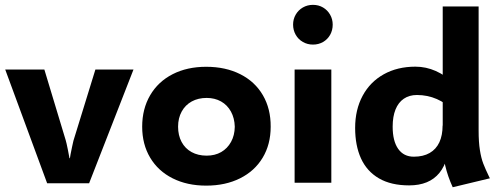

<svg xmlns="http://www.w3.org/2000/svg" viewBox="-20 -768 2097 807"><path d="M2 -475.6H166.5L256.3 -178.2Q259.3 -168.5 265.1 -139.6Q271 -110.8 272 -103H273.9L276.4 -118.7Q279.8 -135.3 283 -151.1Q286.1 -167 288.6 -176.3L380.9 -475.6H541L354.5 2.4H178.2Z M846.7 12.2Q766.5 12.2 705.6 -18.5Q644.6 -49.1 611.1 -105.4Q577.6 -161.6 577.6 -235.5Q577.6 -310.3 611.1 -367.6Q644.5 -424.8 705.5 -456.1Q766.5 -487.3 846.7 -487.3Q928.2 -487.3 990 -456.1Q1051.8 -424.8 1085 -367.7Q1118.2 -310.5 1117.7 -235.4Q1117.7 -161.1 1084 -105.1Q1050.4 -49.1 989 -18.5Q927.6 12.2 846.7 12.2ZM848.6 -113.8Q883.3 -113.8 909.6 -128.8Q935.9 -143.9 951.1 -171.6Q966.3 -199.2 966.8 -235.4Q965.8 -271.5 950.7 -299.1Q935.5 -326.7 909.1 -341.6Q882.6 -356.4 848.6 -356.4Q813.1 -356.4 785.9 -341.6Q758.8 -326.7 743.7 -299.2Q728.5 -271.6 728.5 -235.4Q728.5 -199.2 743.2 -171.5Q757.9 -143.9 785.2 -128.8Q812.5 -113.8 848.6 -113.8Z M1295.4 -580.6Q1272.2 -580.6 1253 -591.6Q1233.9 -602.5 1222.9 -621.8Q1211.9 -641.2 1211.9 -664.6Q1211.9 -687.5 1222.9 -706.5Q1233.9 -725.6 1253 -736.6Q1272.2 -747.6 1295.4 -747.6Q1318.9 -747.6 1337.7 -736.6Q1356.4 -725.6 1367.4 -706.5Q1378.4 -687.5 1378.4 -664.3Q1378.4 -641.1 1367.7 -621.8Q1356.9 -602.5 1338 -591.6Q1319.1 -580.6 1295.4 -580.6ZM1218.3 -475.6H1372.6V0H1218.3Z M1699.7 11.2Q1623.5 11.2 1572.8 -18.3Q1522 -47.9 1497.3 -102.1Q1472.7 -156.2 1472.7 -230.5Q1472.7 -307.1 1504.2 -365.5Q1535.6 -423.8 1593 -455.8Q1650.4 -487.8 1726.1 -487.8Q1770.5 -487.8 1811.8 -469.5Q1853 -451.2 1891.1 -414.6L1882.8 -303.2Q1855.5 -334.5 1816.2 -351.6Q1776.9 -368.7 1732.4 -368.7Q1700.2 -368.7 1677.2 -353Q1654.3 -337.4 1642.3 -307.6Q1630.4 -277.8 1630.4 -235.8Q1630.4 -175.3 1653.6 -142.3Q1676.8 -109.4 1719.2 -109.4Q1758.8 -109.4 1785.9 -125Q1813 -140.6 1826.7 -169.9Q1840.3 -199.2 1840.3 -240.7L1869.6 -195.3Q1869.6 -93.8 1826.9 -41.3Q1784.2 11.2 1699.7 11.2ZM1882.8 19Q1840.8 -73.2 1840.8 -160.2L1991.7 -219.7Q1991.7 -170.4 1997.1 -137Q2002.4 -103.5 2011.2 -80.6Q2020 -57.6 2036.1 -24.4L2039.1 -18.6ZM1840.8 -160.2V-740.7H1991.7V-103Z"/></svg>

Font: DavidDev Light
Style: Regular
Weight: 300
Designer: David.dev
Foundry: David.dev
Version: Version 1.001;FEAKit 1.0